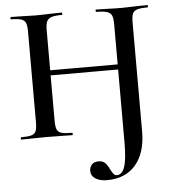

<svg xmlns="http://www.w3.org/2000/svg" viewBox="-58 -679 887 975"><g transform="rotate(-5 385.5 -191.0)"><path d="M367 189Q367 170 378.5 157Q390 144 413 144Q435 144 447 156.5Q459 169 469 191Q477 206 483.5 214Q490 222 500 222Q527 222 540 184Q553 146 553 61V-542Q553 -572 547 -586.5Q541 -601 523 -607Q505 -613 468 -613Q465 -613 465 -619Q465 -625 468 -625L516 -624Q564 -622 601 -622Q628 -622 674 -624L729 -625Q732 -625 732 -619Q732 -613 729 -613Q693 -613 676 -607.5Q659 -602 653 -588Q647 -574 647 -544V12Q647 120 595 181.5Q543 243 448 243Q412 243 389.5 228.5Q367 214 367 189ZM32 -12Q68 -12 85 -17Q102 -22 108 -36.5Q114 -51 114 -81V-544Q114 -574 108 -588Q102 -602 85 -607.5Q68 -613 33 -613Q31 -613 31 -619Q31 -625 33 -625L86 -624Q132 -622 158 -622Q193 -622 241 -624L293 -625Q295 -625 295 -619Q295 -613 293 -613Q257 -613 239.5 -607Q222 -601 215.5 -586.5Q209 -572 209 -542V-81Q209 -51 215 -36.5Q221 -22 238.5 -17Q256 -12 293 -12Q295 -12 295 -6Q295 0 293 0Q259 0 240 -1L158 -2L85 -1Q66 0 32 0Q30 0 30 -6Q30 -12 32 -12ZM158 -338H596V-312H158Z"/></g></svg>

Font: Cormorant SC SemiBold
Style: Regular
Weight: 600
Designer: Christian Thalmann (Catharsis Fonts)
Foundry: Catharsis Fonts
Version: Version 4.000